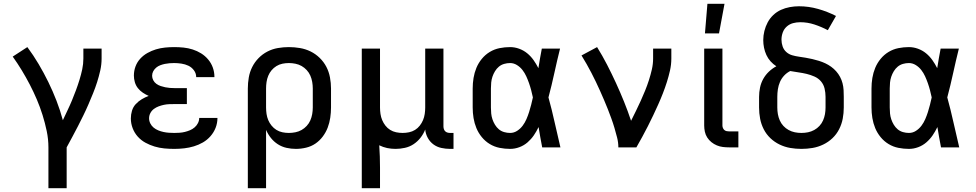

<svg xmlns="http://www.w3.org/2000/svg" viewBox="-20 -776 5140 1011"><path d="M235 215V0Q235 -43 226 -86Q217 -129 204 -170.5Q191 -212 174 -252Q157 -292 137 -330.5Q117 -369 94.5 -406Q72 -443 47 -478L124 -528Q156 -485 183.5 -438.5Q211 -392 234.5 -344Q258 -296 277.5 -245.5Q297 -195 311 -143Q323 -169 335.5 -195Q348 -221 359 -247.5Q370 -274 380 -301Q390 -328 398.5 -355.5Q407 -383 413 -411Q419 -439 419 -468V-520H515V-468Q515 -436 508 -405Q501 -374 491.5 -344Q482 -314 470 -284.5Q458 -255 445.5 -226Q433 -197 419 -168.5Q405 -140 390.5 -111.5Q376 -83 361 -55.5Q346 -28 331 0V215Z M898 8Q871 8 845 5.5Q819 3 794 -4.5Q769 -12 746 -24.5Q723 -37 705.5 -56.5Q688 -76 678.5 -101Q669 -126 669 -152Q669 -173 675 -193Q681 -213 695 -228Q709 -243 726.5 -253.5Q744 -264 763 -271Q747 -278 732 -288Q717 -298 706 -312Q695 -326 690 -343.5Q685 -361 685 -378Q685 -403 693.5 -426Q702 -449 718.5 -467Q735 -485 756.5 -497Q778 -509 801 -516Q824 -523 848.5 -525.5Q873 -528 897 -528Q922 -528 946.5 -525.5Q971 -523 994.5 -515.5Q1018 -508 1039 -495Q1060 -482 1076 -463Q1092 -444 1100.5 -420.5Q1109 -397 1109 -372V-370H1013V-371Q1013 -390 1001 -406Q989 -422 972 -430Q955 -438 935.5 -441Q916 -444 897 -444Q885 -444 872.5 -443Q860 -442 848 -439.5Q836 -437 824 -432.5Q812 -428 802.5 -420Q793 -412 787 -401Q781 -390 781 -377Q781 -365 787 -353.5Q793 -342 803.5 -334.5Q814 -327 826 -323Q838 -319 850 -316.5Q862 -314 874.5 -313Q887 -312 900 -312H964V-228H900Q886 -228 871.5 -227.5Q857 -227 843 -224Q829 -221 815.5 -216Q802 -211 790.5 -202.5Q779 -194 772 -181Q765 -168 765 -153Q765 -139 771.5 -126Q778 -113 789 -104Q800 -95 813.5 -89.5Q827 -84 841 -81Q855 -78 869 -77Q883 -76 898 -76Q912 -76 926 -77Q940 -78 954 -81.5Q968 -85 981 -90.5Q994 -96 1005 -105.5Q1016 -115 1022.5 -128Q1029 -141 1029 -155H1125Q1125 -128 1115.5 -103.5Q1106 -79 1088.5 -59Q1071 -39 1048.5 -26Q1026 -13 1001 -5.5Q976 2 950 5Q924 8 898 8Z M1285 215V-310Q1285 -339 1290 -368Q1295 -397 1308 -423Q1321 -449 1341.5 -470Q1362 -491 1388 -504.5Q1414 -518 1443 -523Q1472 -528 1501 -528Q1530 -528 1559.5 -523Q1589 -518 1615.5 -505Q1642 -492 1663.5 -471Q1685 -450 1698.5 -424Q1712 -398 1717.5 -368.5Q1723 -339 1723 -310V-210Q1723 -183 1719 -156Q1715 -129 1705.5 -104Q1696 -79 1679.5 -57Q1663 -35 1641 -20Q1619 -5 1592 1.5Q1565 8 1538 8Q1513 8 1488.5 2.5Q1464 -3 1443 -16.5Q1422 -30 1406.5 -49.5Q1391 -69 1381 -92V215ZM1501 -76Q1518 -76 1535.5 -79.5Q1553 -83 1568 -91.5Q1583 -100 1595 -113Q1607 -126 1614 -142Q1621 -158 1624 -175.5Q1627 -193 1627 -210V-310Q1627 -327 1624 -344.5Q1621 -362 1614 -378Q1607 -394 1595 -407Q1583 -420 1568 -428.5Q1553 -437 1535.5 -440.5Q1518 -444 1501 -444Q1484 -444 1467 -440.5Q1450 -437 1435.5 -428Q1421 -419 1410 -406Q1399 -393 1392.5 -377Q1386 -361 1383.5 -344Q1381 -327 1381 -310V-210Q1381 -193 1383.5 -176Q1386 -159 1392.5 -143.5Q1399 -128 1410 -114.5Q1421 -101 1435.5 -92Q1450 -83 1467 -79.5Q1484 -76 1501 -76Z M1885 215V-520H1981V-210Q1981 -193 1983.5 -176Q1986 -159 1992.5 -143.5Q1999 -128 2009.5 -114.5Q2020 -101 2034.5 -92Q2049 -83 2066 -79.5Q2083 -76 2100 -76Q2117 -76 2134 -79.5Q2151 -83 2165.5 -92Q2180 -101 2190.5 -114.5Q2201 -128 2207.5 -143.5Q2214 -159 2216.5 -176Q2219 -193 2219 -210V-520H2315V-111Q2315 -104 2317 -97Q2319 -90 2324 -85Q2329 -80 2336 -78Q2343 -76 2350 -76H2368V8H2350Q2327 8 2304 3Q2281 -2 2262.5 -15.5Q2244 -29 2232.5 -50Q2221 -71 2219 -94Q2210 -71 2194.5 -51Q2179 -31 2158 -17Q2137 -3 2112 2.5Q2087 8 2063 8Q2040 8 2018.5 3.5Q1997 -1 1977 -11Q1979 18 1980 48Q1981 78 1981 107V215Z M2666 8Q2638 8 2610.5 2.5Q2583 -3 2559 -17.5Q2535 -32 2517 -54Q2499 -76 2488.5 -101.5Q2478 -127 2473.5 -154.5Q2469 -182 2469 -210V-310Q2469 -338 2473.5 -365.5Q2478 -393 2488.5 -418.5Q2499 -444 2517 -466Q2535 -488 2559 -502.5Q2583 -517 2610.5 -522.5Q2638 -528 2666 -528Q2690 -528 2713.5 -519.5Q2737 -511 2756 -495.5Q2775 -480 2789.5 -459.5Q2804 -439 2815 -417Q2819 -443 2823.5 -468.5Q2828 -494 2833 -520H2929Q2913 -456 2899 -391.5Q2885 -327 2868 -263Q2886 -198 2900.5 -132Q2915 -66 2931 0H2835Q2830 -27 2825 -53.5Q2820 -80 2816 -107Q2805 -84 2791 -63.5Q2777 -43 2758 -26.5Q2739 -10 2715 -1Q2691 8 2666 8ZM2666 -76Q2686 -76 2703 -87Q2720 -98 2732 -114Q2744 -130 2752 -148.5Q2760 -167 2766 -186Q2772 -205 2777 -224.5Q2782 -244 2786 -263Q2782 -282 2777 -301Q2772 -320 2765.5 -338.5Q2759 -357 2751 -374.5Q2743 -392 2731 -407.5Q2719 -423 2702 -433.5Q2685 -444 2666 -444Q2650 -444 2634.5 -439.5Q2619 -435 2607 -425Q2595 -415 2586.5 -401Q2578 -387 2573 -372Q2568 -357 2566.5 -341.5Q2565 -326 2565 -310V-210Q2565 -194 2566.5 -178.5Q2568 -163 2573 -148Q2578 -133 2586.5 -119Q2595 -105 2607 -95Q2619 -85 2634.5 -80.5Q2650 -76 2666 -76Z M3236 0Q3236 -26 3229.5 -51.5Q3223 -77 3215.5 -102.5Q3208 -128 3199 -152.5Q3190 -177 3180.5 -201.5Q3171 -226 3160.5 -250Q3150 -274 3139.5 -298Q3129 -322 3117.5 -345.5Q3106 -369 3094 -392.5Q3082 -416 3069 -438.5Q3056 -461 3042 -484L3124 -528Q3152 -483 3176.5 -435.5Q3201 -388 3223.5 -339Q3246 -290 3266 -240.5Q3286 -191 3303 -140Q3316 -166 3329 -192.5Q3342 -219 3354 -245.5Q3366 -272 3377 -299Q3388 -326 3397 -354Q3406 -382 3412.5 -410.5Q3419 -439 3419 -468V-520H3515V-468Q3515 -436 3508 -405Q3501 -374 3491.5 -344Q3482 -314 3470.5 -284.5Q3459 -255 3446 -226Q3433 -197 3419.5 -168.5Q3406 -140 3391.5 -111.5Q3377 -83 3362 -55.5Q3347 -28 3331 0Z M3820 0Q3803 0 3786.5 -2Q3770 -4 3754.5 -10.5Q3739 -17 3726 -27.5Q3713 -38 3704 -52Q3695 -66 3691.5 -82.5Q3688 -99 3688 -115V-520H3784V-115Q3784 -109 3786.5 -102.5Q3789 -96 3794 -91.5Q3799 -87 3806 -85.5Q3813 -84 3820 -84H3868V0ZM3692 -600 3705 -756H3795L3766 -600Z M4200 8Q4170 8 4141 3Q4112 -2 4085 -15Q4058 -28 4036.5 -48.5Q4015 -69 4001.5 -95.5Q3988 -122 3982.5 -151Q3977 -180 3977 -210V-266Q3977 -290 3982 -314.5Q3987 -339 3999 -360.5Q4011 -382 4029 -399Q4047 -416 4068 -427Q4051 -438 4037.5 -453Q4024 -468 4015.5 -486.5Q4007 -505 4003 -525Q3999 -545 3999 -565Q3999 -589 4005 -613Q4011 -637 4022.5 -658.5Q4034 -680 4052 -697Q4070 -714 4092 -724Q4114 -734 4138.5 -738.5Q4163 -743 4187 -743Q4238 -743 4287.5 -729Q4337 -715 4382 -692L4339 -617Q4305 -635 4268.5 -647Q4232 -659 4194 -659Q4174 -659 4155.5 -654Q4137 -649 4122.5 -636Q4108 -623 4101.5 -604.5Q4095 -586 4095 -567Q4095 -549 4101 -531.5Q4107 -514 4120.5 -502Q4134 -490 4151.5 -485Q4169 -480 4187 -477.5Q4205 -475 4222.5 -472Q4240 -469 4257.5 -465Q4275 -461 4292.5 -455.5Q4310 -450 4326 -442.5Q4342 -435 4356.5 -424.5Q4371 -414 4383 -400.5Q4395 -387 4403.5 -371Q4412 -355 4416.5 -337.5Q4421 -320 4422 -302Q4423 -284 4423 -266V-210Q4423 -180 4417.5 -151Q4412 -122 4398.5 -95.5Q4385 -69 4363.5 -48.5Q4342 -28 4315 -15Q4288 -2 4259 3Q4230 8 4200 8ZM4200 -76Q4218 -76 4235 -79.5Q4252 -83 4267.5 -91.5Q4283 -100 4295 -113Q4307 -126 4314 -142Q4321 -158 4324 -175Q4327 -192 4327 -210V-266Q4327 -288 4322 -309.5Q4317 -331 4303 -347.5Q4289 -364 4268.5 -373Q4248 -382 4227 -387Q4206 -392 4184 -395Q4162 -398 4141 -402Q4123 -393 4109 -378Q4095 -363 4087 -344.5Q4079 -326 4076 -306Q4073 -286 4073 -266V-210Q4073 -192 4076 -175Q4079 -158 4086 -142Q4093 -126 4105 -113Q4117 -100 4132.5 -91.5Q4148 -83 4165 -79.5Q4182 -76 4200 -76Z M4766 8Q4738 8 4710.5 2.5Q4683 -3 4659 -17.5Q4635 -32 4617 -54Q4599 -76 4588.5 -101.5Q4578 -127 4573.5 -154.5Q4569 -182 4569 -210V-310Q4569 -338 4573.5 -365.5Q4578 -393 4588.5 -418.5Q4599 -444 4617 -466Q4635 -488 4659 -502.5Q4683 -517 4710.5 -522.5Q4738 -528 4766 -528Q4790 -528 4813.5 -519.5Q4837 -511 4856 -495.5Q4875 -480 4889.5 -459.5Q4904 -439 4915 -417Q4919 -443 4923.5 -468.5Q4928 -494 4933 -520H5029Q5013 -456 4999 -391.5Q4985 -327 4968 -263Q4986 -198 5000.5 -132Q5015 -66 5031 0H4935Q4930 -27 4925 -53.5Q4920 -80 4916 -107Q4905 -84 4891 -63.5Q4877 -43 4858 -26.5Q4839 -10 4815 -1Q4791 8 4766 8ZM4766 -76Q4786 -76 4803 -87Q4820 -98 4832 -114Q4844 -130 4852 -148.5Q4860 -167 4866 -186Q4872 -205 4877 -224.5Q4882 -244 4886 -263Q4882 -282 4877 -301Q4872 -320 4865.5 -338.5Q4859 -357 4851 -374.5Q4843 -392 4831 -407.5Q4819 -423 4802 -433.5Q4785 -444 4766 -444Q4750 -444 4734.5 -439.5Q4719 -435 4707 -425Q4695 -415 4686.5 -401Q4678 -387 4673 -372Q4668 -357 4666.5 -341.5Q4665 -326 4665 -310V-210Q4665 -194 4666.5 -178.5Q4668 -163 4673 -148Q4678 -133 4686.5 -119Q4695 -105 4707 -95Q4719 -85 4734.5 -80.5Q4750 -76 4766 -76Z"/></svg>

Font: Iosevka Aile Medium
Style: Regular
Weight: 500
Designer: Belleve Invis
Foundry: Belleve Invis
Version: Version 27.3.5; ttfautohint (v1.8.4)